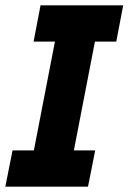

<svg xmlns="http://www.w3.org/2000/svg" viewBox="-36 -700 482 720"><path d="M11 -136H91L170 -544H90L116 -680H426L400 -544H320L241 -136H321L294 0H-16Z"/></svg>

Font: Teachers
Style: Bold Italic
Weight: 700
Designer: Alfredo Marco Pradil & Chank Diesel
Version: Version 0.009